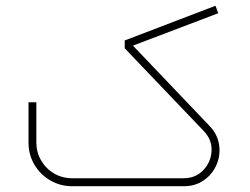

<svg xmlns="http://www.w3.org/2000/svg" viewBox="-20 -644 863 664"><path d="M616.3 0Q655.8 0 685.4 -20.9Q715.1 -41.8 729.1 -74.9Q743.1 -108 737.6 -143.8Q732.1 -179.7 705.4 -207.7L439.8 -486.2L734.8 -598.3L725.2 -624.1L411.3 -504.1V-477L685.2 -190.3Q713.7 -160.4 711.6 -121.8Q709.6 -83.2 682.9 -55.4Q656.2 -27.6 615.8 -27.6H229.3Q195.3 -27.6 167 -44.1Q138.8 -60.7 122.2 -89.2Q105.7 -117.6 105.7 -151.2V-290.4H78.6V-150.3Q78.6 -109.4 98.8 -74.9Q119 -40.4 153.7 -20.2Q188.4 0 229.3 0Z"/></svg>

Font: Arad-FD-VF Thin
Style: Regular
Weight: 100
Designer: Mohammad Darvishi
Version: Version 1.010;September 21, 2024;FontCreator 15.0.0.2992 64-